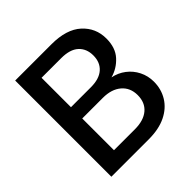

<svg xmlns="http://www.w3.org/2000/svg" viewBox="-185 -844 988 988"><g transform="rotate(-45 308.5 -350.0)"><path d="M71 0V-700H335Q444 -700 500 -649Q556 -598 556 -521Q556 -454 520 -414.5Q484 -375 433 -361Q473 -353 504.5 -329Q536 -305 554 -269Q572 -233 572 -191Q572 -137 545.5 -93.5Q519 -50 468 -25Q417 0 343 0ZM177 -400H322Q383 -400 415 -428.5Q447 -457 447 -507Q447 -556 415.5 -585Q384 -614 320 -614H177ZM177 -87H329Q393 -87 428.5 -117Q464 -147 464 -201Q464 -255 427 -286.5Q390 -318 327 -318H177Z"/></g></svg>

Font: DeepMind Sans Medium
Style: Regular
Weight: 500
Designer: Jonny Pinhorn / Modifications: Colophon Foundry
Foundry: Colophon Foundry
Version: Version 1.002; ttfautohint (v1.8.2)